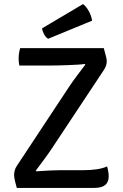

<svg xmlns="http://www.w3.org/2000/svg" viewBox="-20 -918 600 938"><path d="M318.5 -495.5Q334.5 -519.5 355 -546.8Q375.5 -574 397 -602.5L394 -605.5Q382.5 -603.5 361 -602.2Q339.5 -601 315.2 -600Q291 -599 269.8 -598.5Q248.5 -598 237.5 -598H74.5Q71 -613.5 71 -632Q71 -656.5 78.5 -683H487Q496.5 -650 499 -637.8Q501.5 -625.5 501.5 -618Q501.5 -598 488 -577L233.5 -193Q217 -168 195.5 -139Q174 -110 154.5 -84L157.5 -81Q189.5 -83.5 221 -85Q252.5 -86.5 274.5 -86.5H384.5Q464 -86.5 503 -105Q506.5 -94 508.8 -81.2Q511 -68.5 511 -56Q511 0 441.5 0H62Q53 -32.5 51 -44.2Q49 -56 49 -64Q49 -74 52 -85.5Q55 -97 62.5 -108ZM385.5 -898Q400.5 -887.5 413.5 -864.2Q426.5 -841 430 -817L215 -728.5Q203 -736 195 -751.2Q187 -766.5 185.5 -779.5Z"/></svg>

Font: Signika Negative SC
Style: Regular
Weight: 400
Designer: Anna Giedryś
Foundry: Anna Giedryś
Version: Version 2.000; ttfautohint (v1.8.3) -l 8 -r 50 -G 200 -x 9 -